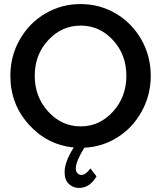

<svg xmlns="http://www.w3.org/2000/svg" viewBox="-20 -723 796 945"><path d="M722 -350Q722 -256 678 -175.5Q634 -95 559 -47.5Q484 0 395 4Q353 72 353 106Q353 121 361 129.5Q369 138 381 138Q402 138 425 106L455 145Q422 202 369 202Q340 202 319 182.5Q298 163 298 124Q298 73 343 3Q212 -10 121.5 -110.5Q31 -211 31 -350Q31 -448 78 -529.5Q125 -611 204 -657Q283 -703 376.5 -703Q470 -703 549 -657Q628 -611 675 -529.5Q722 -448 722 -350ZM377 -101Q470 -101 536 -173.5Q602 -246 602 -350Q602 -454 536 -525.5Q470 -597 377 -597Q284 -597 217.5 -525.5Q151 -454 151 -350Q151 -246 217.5 -173.5Q284 -101 377 -101Z"/></svg>

Font: Steamflix Grotesk
Style: Regular
Weight: 400
Designer: Julieta Ulanovsky
Foundry: Julieta Ulanovsky
Version: Version 4.000;PS 004.000;hotconv 1.0.88;makeotf.lib2.5.64775